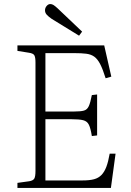

<svg xmlns="http://www.w3.org/2000/svg" viewBox="-20 -927 644 947"><path d="M66 0V-25L124 -33Q143 -36 149 -46Q155 -56 155 -84V-619Q155 -644 149.5 -654Q144 -664 122 -667L66 -676V-703H494L529 -549L501 -541Q487 -586 474 -611Q461 -636 445 -647.5Q429 -659 405.5 -662Q382 -665 346 -665H204V-377H346Q378 -377 394 -381.5Q410 -386 418 -403.5Q426 -421 433 -458L459 -461V-259L433 -256Q427 -294 418.5 -311.5Q410 -329 390.5 -334Q371 -339 332 -339H204V-37H386Q422 -37 444 -43Q466 -49 480.5 -64Q495 -79 504.5 -104Q514 -129 521 -169H550L527 0ZM370 -751 235 -834Q219 -845 210.5 -854.5Q202 -864 202 -876Q202 -888 210 -897.5Q218 -907 228 -907Q236 -907 243.5 -902.5Q251 -898 264 -886L385 -771Z"/></svg>

Font: Literata 18pt ExtraLight
Style: Regular
Weight: 250
Designer: Latin by Veronika Burian and Jose Scaglione. Greek by Irene Vlachou. Cyrillic by Vera Evstafieva.
Foundry: TypeTogether
Version: Version 3.103;gftools[0.9.29]